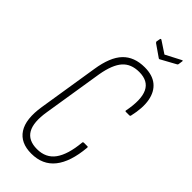

<svg xmlns="http://www.w3.org/2000/svg" viewBox="-260 -855 906 906"><g transform="rotate(45 192.5 -402.0)"><path d="M169 6Q97 6 65.5 -42.5Q34 -91 49 -185L97 -487Q111 -578 150.5 -619.5Q190 -661 260 -661Q312 -661 342.5 -636Q373 -611 381.5 -565Q390 -519 375 -454Q374 -449 368 -449H346Q340 -449 341 -454Q358 -540 337.5 -583.5Q317 -627 257 -627Q203 -627 173.5 -593.5Q144 -560 131 -486L83 -185Q70 -106 92.5 -67Q115 -28 173 -28Q232 -28 263 -71Q294 -114 302 -200Q302 -206 309 -206H331Q334 -206 335 -205.5Q336 -205 336 -200Q327 -98 285.5 -46Q244 6 169 6ZM358 -808Q367 -813 365 -805L362 -784Q361 -781 360 -780Q359 -779 355 -777L284 -738Q280 -735 276 -738L217 -779Q212 -783 213 -788L216 -804Q217 -812 224 -808L283 -769Z"/></g></svg>

Font: Sofia Sans Extra Condensed ExtraLight
Style: Italic
Weight: 250
Italic angle: -9°
Version: Version 4.100